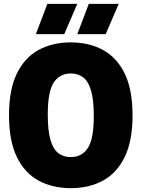

<svg xmlns="http://www.w3.org/2000/svg" viewBox="-20 -971 738 1001"><path d="M349 10Q254 10 181.5 -29.2Q109 -68.5 68 -152.2Q27 -236 27 -370Q27 -504 68 -587.8Q109 -671.5 181.5 -710.8Q254 -750 349 -750Q444 -750 516.5 -710.8Q589 -671.5 630 -587.8Q671 -504 671 -370Q671 -236 630 -152.2Q589 -68.5 516.5 -29.2Q444 10 349 10ZM349 -152Q407 -152 438 -199.5Q469 -247 469 -366Q469 -449.5 455 -498Q441 -546.5 414.2 -567.2Q387.5 -588 349 -588Q291.5 -588 260.2 -540.8Q229 -493.5 229 -374Q229 -290.5 243 -242Q257 -193.5 283.8 -172.8Q310.5 -152 349 -152ZM383 -793 443 -951H599L531 -793ZM167 -793 227 -951H383L315 -793Z"/></svg>

Font: Encode Sans Condensed Black
Style: Regular
Weight: 900
Width: 3
Designer: Multiple Designers
Foundry: Impallari Type
Version: Version 3.000; ttfautohint (v1.8.3) -l 8 -r 50 -G 200 -x 14 